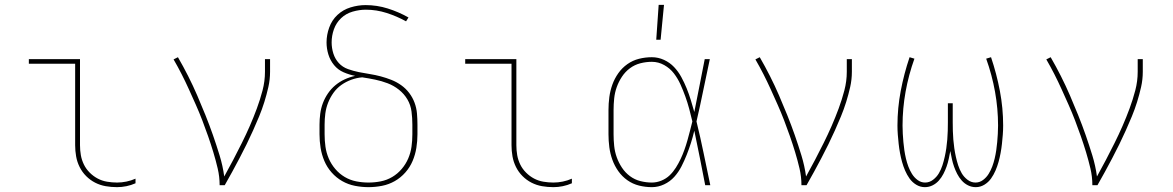

<svg xmlns="http://www.w3.org/2000/svg" viewBox="-20 -764 4840 792"><path d="M463 8Q439 8 416 4Q393 0 372.5 -10.5Q352 -21 335.5 -37.5Q319 -54 308.5 -75Q298 -96 294 -119Q290 -142 290 -165V-501H99V-520H310V-165Q310 -144 313.5 -124Q317 -104 326 -85.5Q335 -67 350 -52Q365 -37 383 -27.5Q401 -18 421.5 -14.5Q442 -11 463 -11Q482 -11 501.5 -15Q521 -19 539 -27V-8Q521 0 501.5 4Q482 8 463 8Z M886 0Q886 -35 878 -69Q870 -103 860 -136Q850 -169 838.5 -202Q827 -235 814.5 -267.5Q802 -300 788 -331.5Q774 -363 759.5 -395Q745 -427 729.5 -457.5Q714 -488 696 -519L714 -528Q736 -490 756 -450.5Q776 -411 793.5 -370.5Q811 -330 827.5 -289Q844 -248 858.5 -206.5Q873 -165 886 -122.5Q899 -80 905 -36Q924 -70 942 -104.5Q960 -139 977.5 -174Q995 -209 1010.5 -244.5Q1026 -280 1039.5 -316.5Q1053 -353 1063 -391Q1073 -429 1073 -468V-520H1094V-468Q1094 -436 1087 -405Q1080 -374 1070.5 -343.5Q1061 -313 1049 -284Q1037 -255 1024 -226Q1011 -197 997 -168.5Q983 -140 968 -111.5Q953 -83 938 -55.5Q923 -28 907 0Z M1500 8Q1472 8 1444 2.5Q1416 -3 1391.5 -17Q1367 -31 1348 -52.5Q1329 -74 1318 -100Q1307 -126 1302.5 -154Q1298 -182 1298 -210V-250Q1298 -272 1301 -295Q1304 -318 1312 -339Q1320 -360 1333 -379Q1346 -398 1363.5 -412.5Q1381 -427 1401.5 -436.5Q1422 -446 1445 -451Q1420 -456 1397 -466Q1374 -476 1358 -495.5Q1342 -515 1334.5 -539.5Q1327 -564 1327 -589Q1327 -620 1338 -650.5Q1349 -681 1372 -702.5Q1395 -724 1426 -733.5Q1457 -743 1488 -743Q1535 -743 1579.5 -729Q1624 -715 1665 -692L1655 -676Q1617 -697 1575 -710.5Q1533 -724 1489 -724Q1462 -724 1434.5 -716Q1407 -708 1387 -689Q1367 -670 1357.5 -643.5Q1348 -617 1348 -589Q1348 -566 1355 -543.5Q1362 -521 1377.5 -504Q1393 -487 1415.5 -479Q1438 -471 1460.5 -466.5Q1483 -462 1505.5 -458.5Q1528 -455 1550.5 -449Q1573 -443 1594.5 -434.5Q1616 -426 1635 -412.5Q1654 -399 1668 -380.5Q1682 -362 1690 -340.5Q1698 -319 1700 -296Q1702 -273 1702 -250V-210Q1702 -182 1697.5 -154Q1693 -126 1682 -100Q1671 -74 1652 -52.5Q1633 -31 1608.5 -17Q1584 -3 1556 2.5Q1528 8 1500 8ZM1500 -11Q1526 -11 1551 -16Q1576 -21 1598 -34Q1620 -47 1637 -67Q1654 -87 1664 -110.5Q1674 -134 1677.5 -159Q1681 -184 1681 -210V-250Q1681 -277 1677.5 -304Q1674 -331 1660.5 -354Q1647 -377 1625.5 -394Q1604 -411 1579 -420.5Q1554 -430 1527.5 -435.5Q1501 -441 1474 -445Q1451 -443 1429 -435Q1407 -427 1388 -413.5Q1369 -400 1355.5 -381Q1342 -362 1333.5 -340.5Q1325 -319 1322 -296Q1319 -273 1319 -250V-210Q1319 -184 1322.5 -159Q1326 -134 1336 -110.5Q1346 -87 1363 -67Q1380 -47 1402 -34Q1424 -21 1449 -16Q1474 -11 1500 -11Z M2263 8Q2239 8 2216 4Q2193 0 2172.5 -10.5Q2152 -21 2135.5 -37.5Q2119 -54 2108.5 -75Q2098 -96 2094 -119Q2090 -142 2090 -165V-501H1899V-520H2110V-165Q2110 -144 2113.5 -124Q2117 -104 2126 -85.5Q2135 -67 2150 -52Q2165 -37 2183 -27.5Q2201 -18 2221.5 -14.5Q2242 -11 2263 -11Q2282 -11 2301.5 -15Q2321 -19 2339 -27V-8Q2321 0 2301.5 4Q2282 8 2263 8Z M2669 8Q2642 8 2616 1.5Q2590 -5 2568 -20.5Q2546 -36 2530.5 -58Q2515 -80 2506 -105Q2497 -130 2493.5 -156.5Q2490 -183 2490 -210V-310Q2490 -337 2493.5 -363.5Q2497 -390 2506 -415Q2515 -440 2530.5 -462Q2546 -484 2568 -499.5Q2590 -515 2616 -521.5Q2642 -528 2669 -528Q2695 -528 2719 -517Q2743 -506 2760.5 -487.5Q2778 -469 2790.5 -446Q2803 -423 2812.5 -399.5Q2822 -376 2829.5 -351.5Q2837 -327 2844 -302Q2855 -356 2865.5 -410.5Q2876 -465 2887 -520H2908Q2894 -456 2881 -391.5Q2868 -327 2853 -263Q2869 -198 2882.5 -132Q2896 -66 2910 0H2889Q2878 -56 2867 -112.5Q2856 -169 2844 -225Q2838 -199 2830 -174Q2822 -149 2812.5 -125Q2803 -101 2791 -77.5Q2779 -54 2761.5 -34.5Q2744 -15 2719.5 -3.5Q2695 8 2669 8ZM2669 -11Q2689 -11 2708.5 -19Q2728 -27 2742.5 -41Q2757 -55 2768 -72.5Q2779 -90 2787.5 -108Q2796 -126 2803 -145.5Q2810 -165 2815.5 -184.5Q2821 -204 2826 -223.5Q2831 -243 2836 -263Q2830 -289 2823 -315Q2816 -341 2807 -366Q2798 -391 2787 -415.5Q2776 -440 2760 -461Q2744 -482 2720 -495.5Q2696 -509 2669 -509Q2645 -509 2621.5 -503Q2598 -497 2578.5 -482.5Q2559 -468 2545.5 -447.5Q2532 -427 2524 -404.5Q2516 -382 2513.5 -358Q2511 -334 2511 -310V-210Q2511 -186 2513.5 -162Q2516 -138 2524 -115.5Q2532 -93 2545.5 -72.5Q2559 -52 2578.5 -37.5Q2598 -23 2621.5 -17Q2645 -11 2669 -11ZM2687 -600 2697 -744H2719L2705 -600Z M3286 0Q3286 -35 3278 -69Q3270 -103 3260 -136Q3250 -169 3238.5 -202Q3227 -235 3214.5 -267.5Q3202 -300 3188 -331.5Q3174 -363 3159.5 -395Q3145 -427 3129.5 -457.5Q3114 -488 3096 -519L3114 -528Q3136 -490 3156 -450.5Q3176 -411 3193.5 -370.5Q3211 -330 3227.5 -289Q3244 -248 3258.5 -206.5Q3273 -165 3286 -122.5Q3299 -80 3305 -36Q3324 -70 3342 -104.5Q3360 -139 3377.5 -174Q3395 -209 3410.5 -244.5Q3426 -280 3439.5 -316.5Q3453 -353 3463 -391Q3473 -429 3473 -468V-520H3494V-468Q3494 -436 3487 -405Q3480 -374 3470.5 -343.5Q3461 -313 3449 -284Q3437 -255 3424 -226Q3411 -197 3397 -168.5Q3383 -140 3368 -111.5Q3353 -83 3338 -55.5Q3323 -28 3307 0Z M3795 8Q3776 8 3759.5 -2Q3743 -12 3732 -27.5Q3721 -43 3713.5 -60.5Q3706 -78 3701 -96Q3696 -114 3692.5 -133Q3689 -152 3687 -170.5Q3685 -189 3683.5 -208Q3682 -227 3682 -246Q3682 -318 3695.5 -389Q3709 -460 3732 -528L3752 -522Q3728 -455 3715.5 -385.5Q3703 -316 3703 -246Q3703 -229 3704 -212Q3705 -195 3706.5 -178Q3708 -161 3710.5 -144Q3713 -127 3717 -110Q3721 -93 3727 -77Q3733 -61 3742 -46.5Q3751 -32 3765 -21.5Q3779 -11 3796 -11Q3814 -11 3829 -22.5Q3844 -34 3853 -49.5Q3862 -65 3867.5 -82Q3873 -99 3877 -117Q3881 -135 3883.5 -152.5Q3886 -170 3887.5 -188Q3889 -206 3889.5 -224Q3890 -242 3890 -260V-338H3910V-260Q3910 -242 3910.5 -224Q3911 -206 3912.5 -188Q3914 -170 3916.5 -152.5Q3919 -135 3923 -117Q3927 -99 3932.5 -82Q3938 -65 3947 -49.5Q3956 -34 3971 -22.5Q3986 -11 4004 -11Q4021 -11 4035 -21.5Q4049 -32 4058 -46.5Q4067 -61 4073 -77Q4079 -93 4083 -110Q4087 -127 4089.5 -144Q4092 -161 4093.5 -178Q4095 -195 4096 -212Q4097 -229 4097 -246Q4097 -316 4084.5 -385.5Q4072 -455 4048 -522L4068 -528Q4091 -460 4104.5 -389Q4118 -318 4118 -246Q4118 -227 4116.5 -208Q4115 -189 4113 -170.5Q4111 -152 4107.5 -133Q4104 -114 4099 -96Q4094 -78 4086.5 -60.5Q4079 -43 4068 -27.5Q4057 -12 4040.5 -2Q4024 8 4005 8Q3988 8 3973 0.5Q3958 -7 3947 -19.5Q3936 -32 3928.5 -46.5Q3921 -61 3915.5 -76.5Q3910 -92 3906.5 -108.5Q3903 -125 3900 -141Q3897 -125 3893.5 -108.5Q3890 -92 3884.5 -76.5Q3879 -61 3871.5 -46.5Q3864 -32 3853 -19.5Q3842 -7 3827 0.5Q3812 8 3795 8Z M4486 0Q4486 -35 4478 -69Q4470 -103 4460 -136Q4450 -169 4438.5 -202Q4427 -235 4414.5 -267.5Q4402 -300 4388 -331.5Q4374 -363 4359.5 -395Q4345 -427 4329.5 -457.5Q4314 -488 4296 -519L4314 -528Q4336 -490 4356 -450.5Q4376 -411 4393.5 -370.5Q4411 -330 4427.5 -289Q4444 -248 4458.5 -206.5Q4473 -165 4486 -122.5Q4499 -80 4505 -36Q4524 -70 4542 -104.5Q4560 -139 4577.5 -174Q4595 -209 4610.5 -244.5Q4626 -280 4639.5 -316.5Q4653 -353 4663 -391Q4673 -429 4673 -468V-520H4694V-468Q4694 -436 4687 -405Q4680 -374 4670.5 -343.5Q4661 -313 4649 -284Q4637 -255 4624 -226Q4611 -197 4597 -168.5Q4583 -140 4568 -111.5Q4553 -83 4538 -55.5Q4523 -28 4507 0Z"/></svg>

Font: Iosevka HT Thin Extended
Style: Regular
Weight: 100
Width: 7
Monospace: yes
Designer: Belleve Invis
Foundry: Belleve Invis
Version: Version 32.3.0; ttfautohint (v1.8.4)